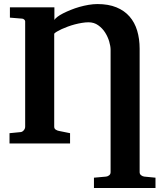

<svg xmlns="http://www.w3.org/2000/svg" viewBox="-20 -707 818 946"><path d="M668 141.1Q668 150.9 675.3 156.5Q682.6 162.1 690.9 163.1L746.1 168.5V219.2H442.9V168.5L502.9 163.1Q511.2 162.1 518.1 156.5Q524.9 150.9 524.9 141.1V-461.9Q524.9 -479 518.1 -502.4Q511.2 -525.9 497.8 -546.9Q484.4 -567.9 463.9 -582.5Q443.4 -597.2 416 -597.2Q400.9 -597.2 383.3 -594.2Q365.7 -591.3 348.1 -586.7Q330.6 -582 314 -575.9Q297.4 -569.8 283.7 -563.5Q270 -557.1 260.3 -551.3Q250.5 -545.4 247.1 -541V-83Q247.1 -73.2 254.4 -68.4Q261.7 -63.5 270 -62L325.2 -50.8V0H26.9V-50.8L82 -56.2Q90.3 -57.1 97.2 -65.2Q104 -73.2 104 -83V-602.1Q104 -606.4 99.1 -610.8Q94.2 -615.2 88.9 -615.2L28.8 -620.1V-670.9H248V-608.9Q252 -615.7 263.2 -624.3Q274.4 -632.8 291.3 -641.4Q308.1 -649.9 328.6 -658.2Q349.1 -666.5 371.3 -672.9Q393.6 -679.2 416.5 -683.1Q439.5 -687 460 -687Q514.2 -687 553.5 -670.9Q592.8 -654.8 618.2 -625.7Q643.6 -596.7 655.8 -556.2Q668 -515.6 668 -466.8Z"/></svg>

Font: Charis SIL Am
Style: Bold
Weight: 700
Foundry: SIL International
Version: Version 5.000